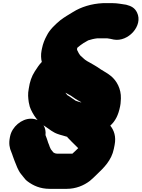

<svg xmlns="http://www.w3.org/2000/svg" viewBox="-20 -835 899 1218"><path d="M679.6 -38C711.9 -67.2 730.9 -104.6 742.1 -161C744.4 -172.3 745.7 -183.7 745.9 -195L746.9 -210C749 -271.8 720 -323.3 683.5 -353C659.1 -373.7 624.5 -389.1 598.7 -409L579 -421C570.1 -426.3 561.4 -431.3 553 -436L531.4 -448C515.1 -457.1 502.6 -472.4 488.6 -484C481.7 -492.6 477.1 -501.5 472.2 -512C471.2 -514.2 468.4 -517.9 469 -521C469.1 -521.7 468.9 -522 468.2 -522L469.6 -529C470.5 -530.3 471.1 -531.7 471.4 -533C487.4 -546.3 493.5 -550.8 510.2 -562C520.6 -568.1 530.2 -572.9 539.6 -579C558.1 -584.8 575.6 -589.5 598.2 -592H659.2C671 -590.3 692.5 -586.7 701.6 -584C793.2 -567.1 889.8 -672.7 849.3 -755.5C834.9 -785.1 813.2 -796.4 780.7 -805C755.2 -808.3 725.7 -815 695.7 -815H632.7C560.1 -811.6 494.2 -790.7 443.5 -759C416.5 -742.4 387.4 -725.9 363.1 -707C331.6 -680.7 295.5 -647.9 276.6 -609C263.5 -585.6 252.5 -558.4 246.4 -528L243.6 -514C238.6 -488.7 240 -462 245.2 -442C228.7 -426 213.4 -401.3 200.1 -381C180.4 -350 168.7 -316 162.5 -273C155.5 -238.2 158.7 -214.1 162.3 -187L168.7 -159C175.4 -136.9 194.8 -102.7 209 -85L218.6 -73C205.8 -79 191.7 -82 176.4 -82C116.4 -82 56 -30.3 44 30L42.6 37C34.9 75.7 40.5 104.5 52 130C55 139.7 58.6 144.1 61.1 155C64.4 165 68.1 175 72.1 185C83.3 213.1 94.8 246 112.5 268L125.3 284C135.7 298.7 146.2 309.7 156.7 317C190.2 341.7 234 363 295.5 363H402.5C461.4 363 511.4 341.9 549.5 313C566.6 299.5 578.5 286.3 594.9 271C638.1 229.7 687.5 182.9 702.2 109L707 85C717.8 30.8 703.1 -8.6 679.6 -38ZM395.3 -247 413.3 -237C418.8 -234.3 424.2 -231.3 429.5 -228C447.8 -214.6 466.6 -202.4 487.1 -191C490.9 -189.7 493.9 -188 496.1 -186H492.1C484 -188.5 468.2 -192.2 460.1 -196C441.3 -207.5 426 -221.1 406.3 -232L406.5 -233C401.5 -237.8 398.8 -240.7 395.3 -247ZM439 140H340L338.2 139C329.6 139 324.8 135.4 318.6 132L302.6 112C302.2 110.7 301.8 109.7 301.2 109L295.6 97C293.2 89 290 80.3 285.8 71C279.9 54.4 275.4 36.5 268.6 22C271.3 -1.3 267.1 -22 256 -40C260.7 -36.7 265.7 -33.3 271 -30C293.4 -14.7 317.3 5.3 346 15C363.3 21.7 389.4 26.9 406.4 33C407.5 34.3 408.2 35.7 408.6 37C423.4 53.8 444.8 73.1 460.2 89L475.2 104C475.9 104 476.2 104.3 476 105C466.2 115.4 450 129.8 439 140Z"/></svg>

Font: Smoothie
Style: BlkIt
Weight: 900
Foundry: Cannot Into Space Fonts
Version: Version 0.8